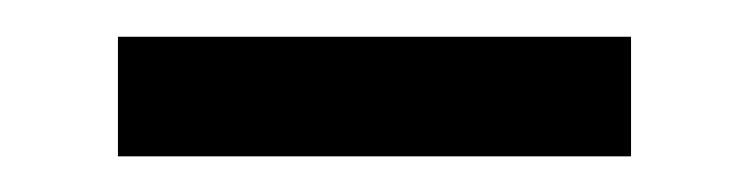

<svg xmlns="http://www.w3.org/2000/svg" viewBox="-20 -334 410 105"><path d="M44.5 -248.5V-313.9H325.1V-248.5Z"/></svg>

Font: Noto Serif TC
Style: Regular
Weight: 200
Designer: Ryoko NISHIZUKA 西塚涼子 (kana & ideographs); Frank Grießhammer (Latin, Greek & Cyrillic); Wenlong ZHANG 张文龙 (bopomofo); San
Foundry: Adobe
Version: Version 2.001;hotconv 1.1.0;makeotfexe 2.6.0